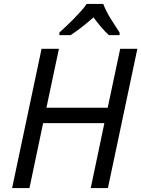

<svg xmlns="http://www.w3.org/2000/svg" viewBox="-20 -964 724 984"><path d="M193 -714H282L218 -412H532L596 -714H684L533 0H445L515 -333H201L131 0H42ZM284 -797Q296 -808 316 -826.5Q336 -845 356.5 -866Q377 -887 395.5 -907.5Q414 -928 424 -944H509Q524 -905 549 -865.5Q574 -826 593 -797V-784H538Q520 -800 499.5 -824Q479 -848 459 -875Q429 -848 398.5 -824.5Q368 -801 342 -784H284Z"/></svg>

Font: BC Sans
Style: Italic
Weight: 400
Italic angle: -12°
Designer: Monotype Design Team
Designer: Province of B.C.
Foundry: Monotype Imaging Inc.
Version: Version 2.000;GOOG;noto-source:20170915:90ef993387c0